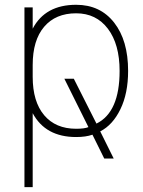

<svg xmlns="http://www.w3.org/2000/svg" viewBox="-20 -555 593 794"><path d="M345.7 -29.3 246.1 -229.5H285.2L378.9 -43.9Q474.6 -90.8 474.6 -261.7Q474.6 -372.1 426.3 -436Q377.9 -500 294.9 -500Q210 -500 162.6 -444.3Q115.2 -388.7 115.2 -286.1V-237.3Q115.2 -134.8 162.6 -78.6Q210 -22.5 294.9 -22.5Q329.1 -22.5 345.7 -29.3ZM450.2 100.6H411.1L362.3 2Q335 11.7 294.9 11.7Q168 11.7 115.2 -86.9V218.8H81.1V-524.4H115.2V-436.5Q167 -535.2 294.9 -535.2Q394.5 -535.2 452.1 -461.4Q509.8 -387.7 509.8 -261.7Q509.8 -168.9 478 -103.5Q446.3 -38.1 394.5 -11.7Z"/></svg>

Font: Gen Shin Gothic ExtraLight
Style: Regular
Weight: 100
Designer: [Source Han Sans]
Ryoko NISHIZUKA  (kana & ideographs); Paul D. Hunt (Latin, Greek & Cyrillic); Wenlong ZHANG  (bopomofo
Version: Version 1.002.20150607